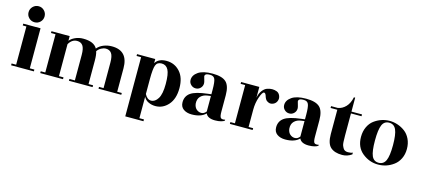

<svg xmlns="http://www.w3.org/2000/svg" viewBox="-66 -1254 4487 2037"><g transform="rotate(15 2178.0 -235.5)"><path d="M240 -20H290V0H40V-20H90V-440H50V-460H240ZM249 -592.5Q249 -556 223.5 -530.5Q198 -505 161.5 -505Q125 -505 99 -530.5Q73 -556 73 -592.5Q73 -629 99 -655Q125 -681 161.5 -681Q198 -681 223.5 -655Q249 -629 249 -592.5Z M1200 -20H1250V0H1000V-20H1050V-300Q1050 -371 1029 -401Q1008 -431 966 -431Q942 -431 916 -417Q890 -403 873 -378Q885 -342 885 -278V-20H935V0H675V-20H735V-300Q735 -371 714 -401Q693 -431 651 -431Q594 -431 560 -371V-20H610V0H360V-20H410V-440H360V-460H560V-408Q579 -434 619.5 -452.5Q660 -471 707 -471Q826 -471 862 -404Q888 -436 931 -453.5Q974 -471 1022 -471Q1200 -471 1200 -278Z M1500 -241V-76Q1527 -22 1570.5 -22Q1614 -22 1645 -72Q1676 -122 1676 -232.5Q1676 -343 1652 -387.5Q1628 -432 1579 -432Q1530 -432 1515 -392Q1500 -352 1500 -241ZM1500 -414Q1534 -472 1622 -472Q1710 -472 1769 -408Q1828 -344 1828 -227Q1828 -110 1770 -44Q1712 22 1629 22Q1588 22 1552 5Q1516 -12 1500 -46V190H1550V210H1350V-440H1300V-460H1500Z M2280 5Q2198 5 2177 -44Q2127 8 2024 8Q1969 8 1933.5 -17.5Q1898 -43 1898 -93Q1898 -160 1950 -196.5Q2002 -233 2132 -248L2172 -253V-302Q2172 -389 2159 -419Q2146 -449 2107.5 -449Q2069 -449 2058 -438.5Q2047 -428 2050 -414.5Q2053 -401 2060 -379Q2067 -357 2067 -344Q2067 -313 2045.5 -291.5Q2024 -270 1993.5 -270Q1963 -270 1941 -291.5Q1919 -313 1919 -344Q1919 -395 1971.5 -431.5Q2024 -468 2128.5 -468Q2233 -468 2277.5 -427Q2322 -386 2322 -282V-102Q2322 -49 2335 -35.5Q2348 -22 2383 -30V-20Q2373 -10 2345 -2.5Q2317 5 2280 5ZM2172 -64V-234L2136 -229Q2090 -223 2061.5 -194Q2033 -165 2037 -113Q2042 -75 2065 -54.5Q2088 -34 2118.5 -34Q2149 -34 2172 -64Z M2693 0H2443V-20H2493V-440H2443V-460H2643V-341Q2652 -390 2675.5 -421Q2699 -452 2727.5 -462Q2756 -472 2782.5 -472Q2809 -472 2833.5 -462.5Q2858 -453 2870 -424.5Q2882 -396 2871 -367.5Q2860 -339 2832.5 -327Q2805 -315 2782 -324Q2759 -333 2749 -348.5Q2739 -364 2735 -378Q2725 -415 2708 -415Q2689 -415 2666 -349.5Q2643 -284 2643 -211V-20H2693Z M3308 5Q3226 5 3205 -44Q3155 8 3052 8Q2997 8 2961.5 -17.5Q2926 -43 2926 -93Q2926 -160 2978 -196.5Q3030 -233 3160 -248L3200 -253V-302Q3200 -389 3187 -419Q3174 -449 3135.5 -449Q3097 -449 3086 -438.5Q3075 -428 3078 -414.5Q3081 -401 3088 -379Q3095 -357 3095 -344Q3095 -313 3073.5 -291.5Q3052 -270 3021.5 -270Q2991 -270 2969 -291.5Q2947 -313 2947 -344Q2947 -395 2999.5 -431.5Q3052 -468 3156.5 -468Q3261 -468 3305.5 -427Q3350 -386 3350 -282V-102Q3350 -49 3363 -35.5Q3376 -22 3411 -30V-20Q3401 -10 3373 -2.5Q3345 5 3308 5ZM3200 -64V-234L3164 -229Q3118 -223 3089.5 -194Q3061 -165 3065 -113Q3070 -75 3093 -54.5Q3116 -34 3146.5 -34Q3177 -34 3200 -64Z M3655 -440V-196Q3655 -110 3662 -91.5Q3669 -73 3677 -60Q3692 -34 3729.5 -34Q3767 -34 3782 -44V-24Q3734 10 3677 10Q3593 10 3549 -30Q3505 -70 3505 -173V-440H3431V-460H3505Q3553 -468 3590 -506.5Q3627 -545 3641 -613H3655V-460H3771V-440Z M3997 -60.5Q4019 -10 4073 -10Q4127 -10 4150 -61Q4173 -112 4173 -229.5Q4173 -347 4150 -398.5Q4127 -450 4073 -450Q4019 -450 3997 -398.5Q3975 -347 3975 -229Q3975 -111 3997 -60.5ZM3822 -228Q3822 -289 3844.5 -337Q3867 -385 3904.5 -413Q3942 -441 3985 -455.5Q4028 -470 4073 -470Q4118 -470 4161.5 -455.5Q4205 -441 4242.5 -413Q4280 -385 4303 -337Q4326 -289 4326 -229Q4326 -169 4303 -122Q4280 -75 4242 -47Q4166 10 4071 10Q3976 10 3899 -52Q3822 -114 3822 -228Z"/></g></svg>

Font: Rozha One
Style: Regular
Weight: 400
Designer: Tim Donaldson, Indian Type Foundry
Foundry: Indian Type Foundry
Version: Version 1.300;PS 1.0;hotconv 1.0.78;makeotf.lib2.5.61930; tt